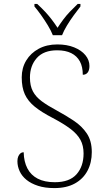

<svg xmlns="http://www.w3.org/2000/svg" viewBox="-20 -951 541 981"><path d="M258 10Q210 10 174.5 -1.5Q139 -13 115.5 -32Q92 -51 80.5 -76Q69 -101 69 -127Q69 -141 73 -151Q77 -161 84 -167Q91 -173 101 -173Q102 -125 120 -90.5Q138 -56 173 -38Q208 -20 260 -20Q335 -20 371 -60.5Q407 -101 407 -167Q407 -207 391 -236.5Q375 -266 340 -292.5Q305 -319 248 -349Q192 -378 157.5 -406Q123 -434 107 -469Q91 -504 91 -556Q91 -604 114 -642Q137 -680 178 -702Q219 -724 273 -724Q322 -724 359 -709Q396 -694 416.5 -669Q437 -644 437 -614Q437 -592 428 -580.5Q419 -569 403 -569Q403 -610 388 -637.5Q373 -665 344 -679.5Q315 -694 272 -694Q203 -694 168 -654.5Q133 -615 133 -555Q133 -513 148 -484.5Q163 -456 193.5 -433.5Q224 -411 269 -387Q317 -361 358 -333.5Q399 -306 424 -268.5Q449 -231 449 -174Q449 -120 427 -78.5Q405 -37 362.5 -13.5Q320 10 258 10ZM250 -771Q241 -794 225 -820.5Q209 -847 190.5 -873Q172 -899 156 -918V-931H170Q194 -909 211.5 -890Q229 -871 244 -851.5Q259 -832 274 -809Q289 -832 303.5 -851.5Q318 -871 336 -890Q354 -909 377 -931H391V-918Q376 -899 357 -873Q338 -847 322 -820.5Q306 -794 297 -771Z"/></svg>

Font: Noto Serif Hentaigana ExtraLight
Style: Regular
Weight: 200
Designer: Kazuhiro Yamada
Foundry: nipponia
Version: Version 1.000